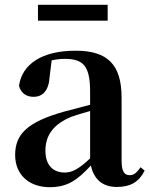

<svg xmlns="http://www.w3.org/2000/svg" viewBox="-20 -763 625 799"><path d="M138 -677H428V-743H138ZM466 15C522 15 558 -5 582 -53L565 -67C547 -41 535 -34 520 -34C498 -34 486 -48 486 -95V-356C486 -494 428 -552 295 -552C154 -552 72 -496 59 -406C67 -376 89 -360 120 -360C154 -360 182 -382 186 -439L195 -512C215 -516 232 -518 250 -518C327 -518 355 -488 355 -381V-327L245 -298C93 -255 43 -204 43 -118C43 -34 103 16 187 16C263 16 304 -16 358 -74C371 -18 405 15 466 15ZM355 -104C306 -57 277 -45 250 -45C201 -45 169 -75 169 -136C169 -203 206 -248 277 -277C297 -284 325 -293 355 -301Z"/></svg>

Font: Noto Serif KR
Style: Bold
Weight: 700
Designer: Ryoko NISHIZUKA 西塚涼子 (kana & ideographs); Frank Grießhammer (Latin, Greek & Cyrillic); Wenlong ZHANG 张文龙 (bopomofo); San
Foundry: Adobe
Version: Version 2.001;hotconv 1.1.0;makeotfexe 2.6.0